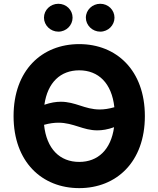

<svg xmlns="http://www.w3.org/2000/svg" viewBox="-20 -966 822 996"><path d="M391 9.9C583.8 9.9 731.5 -125.7 731.5 -363.6C731.5 -601.6 583.8 -737.2 391 -737.2C197.1 -737.2 50.4 -601.6 50.4 -363.6C50.4 -126.8 197.1 9.9 391 9.9ZM386.4 -309.3C417.3 -299.4 447.8 -289.8 484.7 -289.8C509.9 -289.8 538.4 -294 571.7 -306.1C555.4 -188.9 487.6 -126.1 391 -126.1C290.5 -126.1 221.6 -193.2 208.5 -318.5C236.5 -326.3 261 -329.5 283 -329.5C322.8 -329.5 354.8 -319.2 386.4 -309.3ZM210.2 -422.6C226.9 -539.1 294.4 -601.2 391 -601.2C490.8 -601.2 559.7 -534.4 573.2 -409.8C544.7 -401.6 519.9 -398.1 497.5 -398.1C458.1 -398.1 426.1 -408.4 394.5 -418.7C363.6 -428.6 332.7 -438.2 295.5 -438.2C270.6 -438.2 242.9 -433.9 210.2 -422.6ZM425.4 -874.3C425.4 -834.9 459.2 -801.8 500 -801.8C541.2 -801.8 573.9 -834.9 573.9 -874.3C573.9 -914.4 541.2 -946.4 500 -946.4C459.2 -946.4 425.4 -914.4 425.4 -874.3ZM282.7 -801.8C323.9 -801.8 356.5 -834.9 356.5 -874.3C356.5 -914.4 323.9 -946.4 282.7 -946.4C241.8 -946.4 208.1 -914.4 208.1 -874.3C208.1 -834.9 241.8 -801.8 282.7 -801.8Z"/></svg>

Font: Inter-Hewn
Style: Bold
Weight: 700
Designer: Rasmus Andersson
Foundry: rsms
Version: Version 3.012;git-f93a4a705